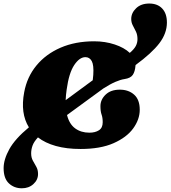

<svg xmlns="http://www.w3.org/2000/svg" viewBox="-65 -810 942 1060"><path d="M502 -135Q502 -160 495.8 -177.5Q489.5 -195 489.5 -224Q489.5 -260 518 -287.5Q546.5 -315 596.5 -315Q644.5 -315 675.5 -287.5Q706.5 -260 706.5 -204Q706.5 -151 670.5 -101.2Q634.5 -51.5 562 -19.5Q489.5 12.5 380 12.5Q302.5 12.5 243.5 -4Q184.5 -20.5 144.5 -51.5Q122 -27 114.5 -5.8Q107 15.5 107 36.5Q107 60 116.5 77Q126 94 135.5 110.8Q145 127.5 145 150.5Q145 183 119.5 206.2Q94 229.5 55.5 229.5Q13 229.5 -16 202.2Q-45 175 -45 118.5Q-45 70.5 -13.5 13.5Q18 -43.5 94.5 -107Q46.5 -184.5 68.5 -300.5Q84 -385 136 -448.2Q188 -511.5 269.5 -546.8Q351 -582 454.5 -582Q515.5 -582 568.2 -564.5Q621 -547 651.5 -518Q675.5 -538.5 684.8 -556.2Q694 -574 694 -594Q694 -618.5 685.2 -636.2Q676.5 -654 668 -670Q659.5 -686 659.5 -705.5Q659.5 -738.5 686.5 -764.5Q713.5 -790.5 759 -790.5Q804.5 -790.5 830.5 -763Q856.5 -735.5 856.5 -685.5Q856.5 -626 814.8 -571.2Q773 -516.5 683.5 -451Q683.5 -449.5 683 -447.5Q680.5 -415 668.2 -396.8Q656 -378.5 622.5 -373.5Q601 -370.5 572.5 -358.2Q544 -346 505.5 -321.5L305 -175Q317.5 -125 350 -101.2Q382.5 -77.5 428.5 -77.5Q460.5 -77.5 481.2 -90.8Q502 -104 502 -135ZM303 -315.5Q298.5 -284.5 297.5 -257L447 -367Q448.5 -381.5 450 -397Q453.5 -451 441.5 -472.8Q429.5 -494.5 406.5 -494.5Q374 -494.5 344.8 -450.8Q315.5 -407 303 -315.5Z"/></svg>

Font: Fraunces 72pt S100 Black
Style: Italic
Weight: 900
Italic angle: -16°
Version: Version 1.000; ttfautohint (v1.8.3)